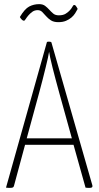

<svg xmlns="http://www.w3.org/2000/svg" viewBox="-20 -906 476 927"><path d="M335 -207H101L47 -7Q45 -2 41 -0.5Q37 1 29 1Q27 1 21.5 1Q16 1 9 0L206 -701Q206 -705 215 -705Q225 -705 228 -702L426 -11Q429 1 414 1Q410 1 404 1Q398 1 393 0ZM109 -238H327L266 -458Q257 -491 248.5 -522.5Q240 -554 233.5 -580.5Q227 -607 222.5 -627Q218 -647 217 -656Q216 -647 211.5 -627Q207 -607 200.5 -580.5Q194 -554 186 -522.5Q178 -491 169 -458ZM76 -824Q99 -863 121 -874.5Q143 -886 169 -886Q187 -886 198 -877.5Q209 -869 218 -859Q227 -849 237 -840.5Q247 -832 264 -832Q285 -832 297.5 -840Q310 -848 318 -857Q326 -866 330 -874Q334 -882 338 -882Q342 -882 345 -879Q348 -876 350 -872Q353 -868 355 -863Q350 -853 343 -842Q336 -831 325 -821.5Q314 -812 298.5 -805.5Q283 -799 262 -799Q239 -799 225.5 -808Q212 -817 202.5 -828Q193 -839 184 -848Q175 -857 162 -857Q147 -857 136 -849Q125 -841 117 -831.5Q109 -822 104 -814Q99 -806 96 -806Q89 -806 82 -815Q78 -819 76 -824Z"/></svg>

Font: Yanone Kaffeesatz Thin
Style: Regular
Weight: 250
Designer: Yanone
Foundry: Yanone Font Production. Not for release.
Version: Version 1.002